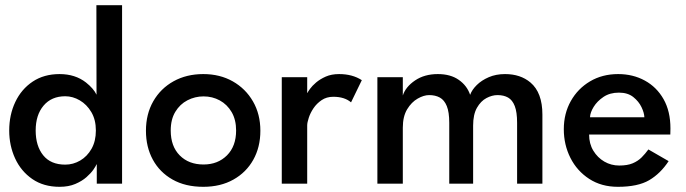

<svg xmlns="http://www.w3.org/2000/svg" viewBox="-20 -708 2645 740"><path d="M209.5 12Q148 12 104.5 -18Q61 -48 38.2 -97.5Q15.5 -147 15.5 -205Q15.5 -265.5 39 -315Q62.5 -364.5 106 -393.5Q149.5 -422.5 209.5 -422.5Q270 -422.5 311.5 -390Q341 -366.5 352 -343L351.5 -688H450.5V0H353V-74.5H352Q349.5 -68 340 -54.2Q330.5 -40.5 313.2 -25.2Q296 -10 270.2 1Q244.5 12 209.5 12ZM231.5 -73.5Q262 -73.5 289 -89.2Q316 -105 332.8 -134.5Q349.5 -164 349.5 -205Q349.5 -246.5 332 -276Q314.5 -305.5 287.5 -321.2Q260.5 -337 231.5 -337Q178.5 -337 148 -301Q117.5 -265 117.5 -205Q117.5 -145.5 146.5 -109.5Q175.5 -73.5 231.5 -73.5Z M763.5 12Q694.5 12 645 -16Q595.5 -44 569 -92.8Q542.5 -141.5 542.5 -204Q542.5 -268.5 570.8 -317.8Q599 -367 649 -394.8Q699 -422.5 763.5 -422.5Q827.5 -422.5 877 -394.5Q926.5 -366.5 955 -317.2Q983.5 -268 983.5 -204Q983.5 -141 956.2 -92.2Q929 -43.5 879.5 -15.8Q830 12 763.5 12ZM764.5 -74Q819.5 -74 854.8 -109.2Q890 -144.5 890 -205Q890 -246.5 872.8 -276Q855.5 -305.5 827 -321Q798.5 -336.5 764.5 -336.5Q731.5 -336.5 702.5 -321.5Q673.5 -306.5 655.8 -277.2Q638 -248 638 -205Q638 -144 672.8 -109Q707.5 -74 764.5 -74Z M1164 0H1066V-410.5H1164V-350H1165Q1166.5 -354 1174.8 -365.5Q1183 -377 1198.2 -390Q1213.5 -403 1235.5 -412.8Q1257.5 -422.5 1287 -422.5Q1338.5 -422.5 1374.5 -399L1333 -313.5Q1308 -335 1264.5 -335Q1238.5 -335 1219.5 -322Q1200.5 -309 1188.2 -290.8Q1176 -272.5 1170 -254Q1164 -235.5 1164 -225Z M2070.5 0H1973V-234.5Q1973 -276 1964 -299.2Q1955 -322.5 1938.2 -332Q1921.5 -341.5 1897.5 -341.5Q1876.5 -341.5 1854.8 -330Q1833 -318.5 1818.2 -292.5Q1803.5 -266.5 1803.5 -224V0H1711.5V-234.5Q1711.5 -276 1702 -299.2Q1692.5 -322.5 1675.2 -332Q1658 -341.5 1634 -341.5Q1613.5 -341.5 1589.8 -328Q1566 -314.5 1549.2 -286.8Q1532.5 -259 1532.5 -216V0H1434.5V-410.5H1532.5V-340Q1543.5 -373.5 1579.8 -398Q1616 -422.5 1667.5 -422.5Q1716.5 -422.5 1748.2 -400.2Q1780 -378 1792 -342.5Q1799 -362 1817.5 -380.2Q1836 -398.5 1863.8 -410.5Q1891.5 -422.5 1926.5 -422.5Q1986 -422.5 2024.5 -390Q2070.5 -351 2070.5 -266.5Z M2361.5 12Q2298 12 2251 -18.5Q2204 -49 2178.5 -99.5Q2153 -150 2153 -210Q2153 -270.5 2180 -318.5Q2207 -366.5 2254.2 -394.5Q2301.5 -422.5 2362.5 -422.5Q2419.5 -422.5 2465.2 -397.5Q2511 -372.5 2537.5 -325.8Q2564 -279 2564 -213Q2564 -201 2563.5 -189.5H2250.5Q2250.5 -154 2266.8 -127.2Q2283 -100.5 2309.2 -85.2Q2335.5 -70 2366.5 -70Q2398 -70 2418.2 -78.5Q2438.5 -87 2452.8 -101.2Q2467 -115.5 2479 -132L2557 -87Q2525.5 -39 2482 -13.5Q2438.5 12 2361.5 12ZM2463.5 -256Q2463 -273 2452.5 -295Q2442 -317 2420.8 -334Q2399.5 -351 2365.5 -351Q2330.5 -351 2306 -334.5Q2281.5 -318 2268 -296Q2254.5 -274 2254 -256Z"/></svg>

Font: Lucymar Sans Medium
Style: Regular
Weight: 500
Foundry: The League of Moveable Type (original font) / Main changes by Cristiano Sobral with portions from Mirco Monsees
Version: Version 2.001;August 30, 2020;FontCreator 13.0.0.2681 64-bit